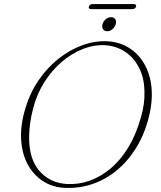

<svg xmlns="http://www.w3.org/2000/svg" viewBox="-20 -916 794 949"><path d="M510.5 -712Q570 -709 616.5 -680.2Q663 -651.5 692.5 -601.5Q722 -551.5 728.8 -483.8Q735.5 -416 715 -334.5Q693.5 -250.5 652.5 -184.5Q611.5 -118.5 556.2 -73.2Q501 -28 435.5 -6Q370 16 298.5 12.5Q239.5 9.5 192.8 -20.5Q146 -50.5 117.5 -102.5Q89 -154.5 84.5 -225.2Q80 -296 105.5 -381Q128 -456.5 170.2 -518.5Q212.5 -580.5 268.2 -625Q324 -669.5 386.2 -692.2Q448.5 -715 510.5 -712ZM312.5 -6.5Q368.5 -3.5 423 -22.8Q477.5 -42 526.5 -83Q575.5 -124 614 -187.2Q652.5 -250.5 676.5 -336Q686.5 -370.5 690.8 -402Q695 -433.5 694 -462Q693 -533 666.2 -583.5Q639.5 -634 595.8 -661.8Q552 -689.5 499.5 -692.5Q444 -695.5 388.2 -673.2Q332.5 -651 283.2 -608.5Q234 -566 197.2 -506.8Q160.5 -447.5 143 -377Q133.5 -340.5 129 -307.2Q124.5 -274 124 -244.5Q122 -131 175 -70.8Q228 -10.5 312.5 -6.5ZM510 -761.5Q495.5 -761.5 489.2 -772Q483 -782.5 486.5 -796Q490.5 -810.5 502.5 -820.8Q514.5 -831 529.5 -831Q543.5 -831 549.8 -820.8Q556 -810.5 552 -796Q548 -782.5 536.2 -772Q524.5 -761.5 510 -761.5ZM419 -883Q421 -889 425.8 -892.5Q430.5 -896 437.5 -896H641Q648 -896 651 -892.5Q654 -889 652.5 -883Q650.5 -877.5 645.8 -874.2Q641 -871 633.5 -871H430Q423.5 -871 420.5 -874.2Q417.5 -877.5 419 -883Z"/></svg>

Font: Fraunces Thin
Style: Italic
Weight: 250
Italic angle: -16°
Version: Version 1.000;[b76b70a41]